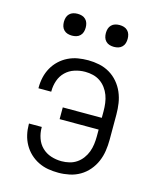

<svg xmlns="http://www.w3.org/2000/svg" viewBox="-110 -799 721 884"><g transform="rotate(15 250.0 -357.0)"><path d="M253 8Q228 8 204 4Q180 0 157.5 -11Q135 -22 117 -39Q99 -56 87 -77.5Q75 -99 69.5 -123Q64 -147 64 -172V-176H125V-173Q125 -147 133.5 -122.5Q142 -98 160 -80.5Q178 -63 202.5 -55Q227 -47 253 -47Q272 -47 290.5 -51.5Q309 -56 324.5 -66.5Q340 -77 351.5 -92.5Q363 -108 369.5 -125.5Q376 -143 378.5 -162Q381 -181 381 -200V-232H195V-288H381V-320Q381 -339 378.5 -358Q376 -377 369.5 -394.5Q363 -412 351.5 -427.5Q340 -443 324.5 -453.5Q309 -464 290.5 -468.5Q272 -473 253 -473Q227 -473 202.5 -465Q178 -457 160 -439.5Q142 -422 133.5 -397.5Q125 -373 125 -347V-344H64V-348Q64 -373 69.5 -397Q75 -421 87 -442.5Q99 -464 117 -481Q135 -498 157.5 -509Q180 -520 204 -524Q228 -528 253 -528Q279 -528 305.5 -522.5Q332 -517 355 -503.5Q378 -490 395.5 -469.5Q413 -449 423.5 -424.5Q434 -400 438 -373.5Q442 -347 442 -320V-200Q442 -173 438 -146.5Q434 -120 423.5 -95.5Q413 -71 395.5 -50.5Q378 -30 355 -16.5Q332 -3 305.5 2.5Q279 8 253 8ZM350 -618Q339 -618 329 -621Q319 -624 311.5 -631.5Q304 -639 301 -649Q298 -659 298 -670Q298 -681 301 -691Q304 -701 311.5 -708.5Q319 -716 329 -719Q339 -722 350 -722Q361 -722 371 -719Q381 -716 388.5 -708.5Q396 -701 399 -691Q402 -681 402 -670Q402 -659 399 -649Q396 -639 388.5 -631.5Q381 -624 371 -621Q361 -618 350 -618ZM150 -618Q139 -618 129 -621Q119 -624 111.5 -631.5Q104 -639 101 -649Q98 -659 98 -670Q98 -681 101 -691Q104 -701 111.5 -708.5Q119 -716 129 -719Q139 -722 150 -722Q161 -722 171 -719Q181 -716 188.5 -708.5Q196 -701 199 -691Q202 -681 202 -670Q202 -659 199 -649Q196 -639 188.5 -631.5Q181 -624 171 -621Q161 -618 150 -618Z"/></g></svg>

Font: Iosevka Term Curly Light
Style: Regular
Weight: 300
Designer: Belleve Invis
Foundry: Belleve Invis
Version: Version 32.3.0